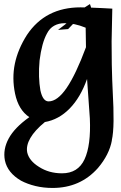

<svg xmlns="http://www.w3.org/2000/svg" viewBox="-20 -597 593 940"><path d="M3.9 188Q-6.3 134.3 22.5 81.1Q51.3 27.8 123.5 -23.4Q70.3 -59.1 53.7 -138.7Q38.1 -213.9 52.7 -284.9Q67.4 -356 111.8 -425.8Q201.7 -561 374.5 -561Q382.8 -561 398.7 -560.5Q414.6 -560.1 435.1 -559.3Q455.6 -558.6 479.7 -557.4Q503.9 -556.2 529.8 -554.7L526.4 -394L527.3 -281.2Q529.3 -194.3 531.7 -151.9Q536.6 -65.4 535.9 -4.9Q535.2 55.7 527.3 90.3H527.8Q521.5 125 504.4 158.9Q487.3 192.9 459.5 225.6Q373 323.2 237.3 323.2Q192.9 323.2 153.6 313.7Q114.3 304.2 83 287.6Q50.3 268.6 30.3 243.7Q10.3 218.8 3.9 188ZM406.2 -210.4Q374 -119.6 320.8 -65.4Q267.6 -11.2 199.7 0.5Q150.4 41 128.7 78.6Q106.9 116.2 113.3 149.4Q122.6 189.9 170.4 219.7Q195.3 235.8 223.6 243.7Q252 251.5 283.7 251.5Q361.8 251.5 393.8 183.1Q425.8 114.7 419.9 -17.1ZM399.4 -461.4Q370.6 -473.1 345.7 -478.3Q320.8 -483.4 295.4 -483.4Q267.6 -483.4 245.4 -471.2Q223.1 -459 210 -433.1Q184.6 -387.2 173.8 -301.3Q169.9 -259.8 171.1 -222.2Q172.4 -184.6 177.7 -154.8Q189.5 -100.6 217.8 -100.6Q261.2 -100.6 306.4 -166.7Q351.6 -232.9 400.9 -365.7ZM468.3 -476.6 425.8 -450.7Q399.4 -480.5 381.8 -528.3Q361.8 -503.9 323.7 -465.3Q322.3 -463.4 313.5 -454.6L264.2 -450.7Q339.8 -506.3 372.6 -546.9L420.4 -577.1Q436.5 -522 468.3 -476.6Z"/></svg>

Font: IranNastaliq
Style: Regular
Weight: 400
Designer: Hossein Zahedi
Version: Version 1.5